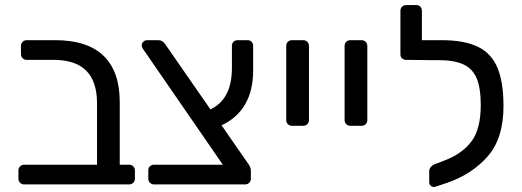

<svg xmlns="http://www.w3.org/2000/svg" viewBox="-20 -730 2067 760"><path d="M53 -23V-55Q53 -65 59.5 -71.5Q66 -78 76 -78H364V-322Q364 -493 193 -493H86Q76 -493 69.5 -499.5Q63 -506 63 -516V-548Q63 -558 69.5 -564.5Q76 -571 86 -571H198Q326 -571 390 -509Q454 -447 454 -326V-78H491Q501 -78 507.5 -71.5Q514 -65 514 -55V-23Q514 -13 507.5 -6.5Q501 0 491 0H76Q66 0 59.5 -6.5Q53 -13 53 -23Z M857 -234 961 -84Q973 -69 973 -54V-23Q973 -13 966.5 -6.5Q960 0 950 0H590Q580 0 573.5 -6.5Q567 -13 567 -23V-55Q567 -66 573.5 -72Q580 -78 590 -78H862L549 -532Q541 -543 541 -551Q541 -559 547.5 -565Q554 -571 562 -571H607Q623 -571 634 -555L813 -297Q898 -337 898 -461V-548Q898 -559 904.5 -565Q911 -571 921 -571H960Q970 -571 976 -564.5Q982 -558 982 -548V-450Q982 -372 950.5 -317.5Q919 -263 857 -234Z M1113 -255V-548Q1113 -558 1119.5 -564.5Q1126 -571 1136 -571H1180Q1190 -571 1196.5 -564.5Q1203 -558 1203 -548V-255Q1203 -245 1196.5 -238.5Q1190 -232 1180 -232H1136Q1126 -232 1119.5 -238.5Q1113 -245 1113 -255Z M1344 -255V-548Q1344 -558 1350.5 -564.5Q1357 -571 1367 -571H1411Q1421 -571 1427.5 -564.5Q1434 -558 1434 -548V-255Q1434 -245 1427.5 -238.5Q1421 -232 1411 -232H1367Q1357 -232 1350.5 -238.5Q1344 -245 1344 -255Z M1973 -310Q1973 -182 1910 -110.5Q1847 -39 1746 -5L1704 9Q1702 10 1697 10Q1690 10 1684.5 5Q1679 0 1679 -9V-53Q1679 -61 1685 -68.5Q1691 -76 1701 -80L1740 -95Q1809 -121 1846 -170Q1883 -219 1883 -314Q1883 -381 1867 -419.5Q1851 -458 1814.5 -475Q1778 -492 1714 -492H1683H1680L1588 -493Q1578 -493 1571.5 -499Q1565 -505 1565 -515V-687Q1565 -697 1571.5 -703.5Q1578 -710 1588 -710H1628Q1638 -710 1644 -703.5Q1650 -697 1650 -687V-571H1707H1727Q1818 -571 1871.5 -545Q1925 -519 1949 -462Q1973 -405 1973 -310Z"/></svg>

Font: Rubik
Style: Regular
Weight: 400
Designer: Hubert & Fischer
Foundry: Hubert & Fischer
Version: Version 1.100